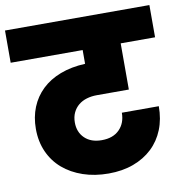

<svg xmlns="http://www.w3.org/2000/svg" viewBox="-95 -816 835 880"><g transform="rotate(-10 322.0 -376.0)"><path d="M-14 -740H658V-590H498V-375H349Q324 -375 302 -368.5Q280 -362 263.5 -348.5Q247 -335 237.5 -315Q228 -295 228 -269Q228 -224 257 -196Q286 -168 336 -168Q389 -168 418.5 -198Q448 -228 448 -276H620Q620 -216 600.5 -167.5Q581 -119 544.5 -84.5Q508 -50 456.5 -31Q405 -12 341 -12Q276 -12 222 -30.5Q168 -49 129 -82.5Q90 -116 68.5 -164Q47 -212 47 -271Q47 -326 65.5 -371.5Q84 -417 119 -450.5Q154 -484 205 -503.5Q256 -523 321 -526V-590H-14Z"/></g></svg>

Font: SVN-Poppins ExtraBold
Style: Regular
Weight: 800
Designer: Ninad Kale (Devanagari), Jonny Pinhorn (Latin)
Foundry: Indian Type Foundry
Version: Version 3.002 2017; ttfautohint (v1.8.3)